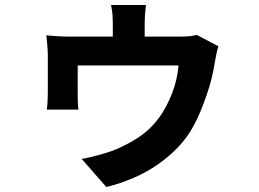

<svg xmlns="http://www.w3.org/2000/svg" viewBox="-20 -660 1040 771"><path d="M857 -474Q852 -460 848 -438.5Q844 -417 842 -406Q838 -379 830 -346.5Q822 -314 810.5 -280.5Q799 -247 785.5 -214Q772 -181 757 -154Q733 -109 696.5 -70.5Q660 -32 615 -0.5Q570 31 517 54Q464 77 407 91L308 -22Q322 -24 339 -28Q356 -32 372.5 -36.5Q389 -41 404 -45.5Q419 -50 430 -54Q483 -74 534 -107Q585 -140 622 -192Q651 -233 671.5 -286.5Q692 -340 697 -397H292V-280Q292 -266 292.5 -249Q293 -232 295 -220H168Q170 -235 171 -252.5Q172 -270 172 -287V-439Q172 -446 171.5 -456.5Q171 -467 170 -478Q169 -489 168 -499.5Q167 -510 166 -518Q186 -516 212.5 -514.5Q239 -513 262 -513H433V-566Q433 -583 432 -598.5Q431 -614 426 -640H566Q563 -614 562 -598.5Q561 -583 561 -566V-513H700Q750 -513 770 -520Z"/></svg>

Font: SpoqaHanSans-Bold
Style: Regular
Weight: 700
Designer: [Spoqa Han Sans] Dong-huui Kim \uAE40 \uB3D9 \uD718   [Noto Sans] Ryoko NISHIZUKA \u897F \u585A \u6DBC \u5B50  (kana & i
Foundry: Spoqa (http://www.spoqa-han-sans.com)
Version: Version 2.000